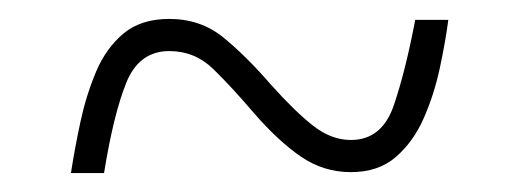

<svg xmlns="http://www.w3.org/2000/svg" viewBox="-20 -458 550 203"><path d="M55 -275Q59 -301 65 -329Q71 -357 81.5 -382Q92 -407 110.5 -422.5Q129 -438 159 -438Q192 -438 216 -418.5Q240 -399 266 -369Q291 -341 310.5 -325.5Q330 -310 351 -310Q384 -310 396.5 -347Q409 -384 419 -437H454Q451 -414 445 -386Q439 -358 428 -333Q417 -308 398.5 -292Q380 -276 351 -276Q322 -276 298 -292.5Q274 -309 248 -339Q225 -366 205.5 -385Q186 -404 159 -404Q127 -404 113.5 -370.5Q100 -337 90 -275Z"/></svg>

Font: Noto Serif SemiCondensed ExtraLight
Style: Regular
Weight: 200
Width: 4
Designer: Monotype Design Team
Foundry: Monotype Imaging Inc.
Version: Version 2.014